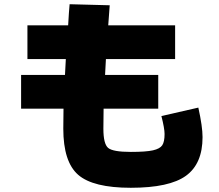

<svg xmlns="http://www.w3.org/2000/svg" viewBox="-20 -820 1040 910"><path d="M310 -800 500 -795Q497 -762 493 -700H810V-540H482Q480 -515 478 -465H730V-305H471Q470 -270 470 -210Q470 -138 492.5 -119Q515 -100 600 -100Q672 -100 705 -107.5Q738 -115 749 -131.5Q760 -148 760 -185Q760 -211 745 -270L920 -310Q940 -220 940 -170Q940 -44 861.5 13Q783 70 600 70Q421 70 350.5 8.5Q280 -53 280 -210Q280 -270 281 -305H80V-465H288Q290 -515 292 -540H110V-700H303Q307 -771 310 -800Z"/></svg>

Font: Mplus 1p Black
Style: Regular
Weight: 900
Version: Version 1.061